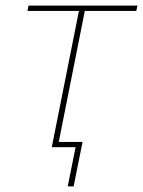

<svg xmlns="http://www.w3.org/2000/svg" viewBox="-20 -526 511 686"><path d="M165 0 262 -487H78L82 -506H471L467 -487H283L190 -19H275L243 140H222L250 0Z"/></svg>

Font: IBM Plex Sans Thin
Style: Italic
Weight: 250
Italic angle: -11.31°
Designer: Mike Abbink, Paul van der Laan, Pieter van Rosmalen
Foundry: Bold Monday
Version: Version 3.201